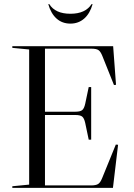

<svg xmlns="http://www.w3.org/2000/svg" viewBox="-20 -915 654 935"><path d="M347 -371Q371 -371 380.5 -379Q390 -387 395 -410L412 -491H424V-235H412L395 -316Q390 -339 380.5 -347Q371 -355 347 -355H199V-12H423Q447 -12 458 -19Q469 -26 478 -49L544 -211L555 -210L530 0H40V-8L122 -16V-674L40 -682V-690H531L545 -502L535 -501L479 -641Q470 -664 459.5 -671Q449 -678 425 -678H199V-371ZM323 -800Q283 -800 255.5 -824.5Q228 -849 215 -895H220Q249 -848 323 -848Q396 -848 426 -895H431Q418 -849 390 -824.5Q362 -800 323 -800Z"/></svg>

Font: Libre Caslon Display
Style: Regular
Weight: 400
Designer: Pablo Impallari, Rodrigo Fuenzalida
Foundry: Pablo Impallari, Rodrigo Fuenzalida
Version: Version 1.002; ttfautohint (v1.5)